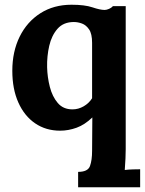

<svg xmlns="http://www.w3.org/2000/svg" viewBox="-20 -536 613 811"><path d="M310 255V190Q351 190 360 165.5Q369 141 369 101L370 -40Q338 -9 303.5 3.5Q269 16 234 16Q174 16 128.5 -15Q83 -46 57.5 -103Q32 -160 32 -237Q32 -318 63 -381Q94 -444 150.5 -480Q207 -516 282 -516Q338 -516 370.5 -505Q403 -494 422 -494Q430 -494 440.5 -498.5Q451 -503 457 -510H511V94Q511 108 510 133.5Q509 159 507 182Q523 180 542.5 179.5Q562 179 572 179V255ZM286 -74Q311 -74 333.5 -87Q356 -100 369 -121V-355Q369 -393 356.5 -411.5Q344 -430 326.5 -436.5Q309 -443 292 -443Q248 -443 223 -414.5Q198 -386 188 -342.5Q178 -299 179 -252Q180 -210 190.5 -169Q201 -128 224 -101Q247 -74 286 -74Z"/></svg>

Font: Lora
Style: Bold
Weight: 700
Designer: Olga Karpushina, Alexei Vanyashin (Cyrillic)
Foundry: Cyreal
Version: Version 3.006; ttfautohint (v1.8.4.7-5d5b);gftools[0.9.30]